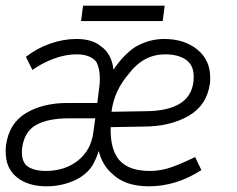

<svg xmlns="http://www.w3.org/2000/svg" viewBox="-23 -645 834 675"><path d="M-3 -111Q-3 -126 -2 -134Q9 -212 68.5 -247.5Q128 -283 215 -283H319L326 -338Q328 -350 328 -370Q328 -403 316 -427Q295 -454 246 -454Q208 -454 167 -439Q126 -424 91 -399L68 -445Q106 -475 153 -491.5Q200 -508 245 -508Q302 -508 332 -482Q350 -470 361.5 -449Q373 -428 376 -400Q410 -451 451 -479Q500 -508 554 -508Q625 -508 670.5 -471Q716 -434 716 -372Q716 -358 715 -351Q704 -274 639 -237Q574 -200 481 -200L366 -198Q364 -119 397 -81.5Q430 -44 504 -44Q542 -44 578 -56.5Q614 -69 663 -93L685 -47Q596 10 501 10Q418 10 374 -32Q338 -61 324 -114Q316 -88 303 -65Q290 -42 260 -22Q236 -7 205 1.5Q174 10 141 10Q76 10 36.5 -21.5Q-3 -53 -3 -111ZM658 -375Q658 -417 630 -435.5Q602 -454 558 -454Q482 -454 431 -387Q378 -326 369 -252L485 -254Q658 -254 658 -375ZM305 -179 312 -229H219Q146 -229 104.5 -206Q63 -183 55 -126Q54 -120 54 -110Q54 -72 77 -58Q100 -44 137 -44Q205 -44 251 -80.5Q297 -117 305 -179ZM269 -625H556L549 -571H262Z"/></svg>

Font: Bellota
Style: Italic
Weight: 400
Italic angle: -7.5°
Designer: Kemie Guaida
Foundry: Kemie Guaida
Version: Version 4.001